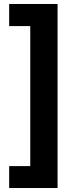

<svg xmlns="http://www.w3.org/2000/svg" viewBox="-20 -777 377 964"><path d="M26 167V57H132V-646H26V-757H269V167Z"/></svg>

Font: Menbere
Style: Regular
Weight: 400
Designer: Aleme Tadesse
Foundry: Sorkin Type Co
Version: Version 1.000